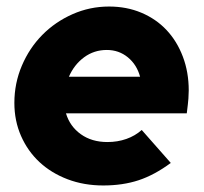

<svg xmlns="http://www.w3.org/2000/svg" viewBox="-20 -557 626 588"><path d="M503 -58Q453 -21 404.5 -5Q356 11 296 11Q237 11 187 -8Q137 -27 101 -60.5Q65 -94 44.5 -140.5Q24 -187 24 -242Q24 -302 47 -356Q70 -410 109.5 -450Q149 -490 202 -513.5Q255 -537 314 -537Q368 -537 413 -518Q458 -499 490 -465Q522 -431 540 -383.5Q558 -336 558 -280Q558 -269 557 -255Q556 -241 552 -210H182Q194 -170 227.5 -146Q261 -122 309 -122Q340 -122 367 -131.5Q394 -141 414 -159ZM307 -404Q268 -404 237.5 -381.5Q207 -359 191 -322H409Q399 -359 371.5 -381.5Q344 -404 307 -404Z"/></svg>

Font: Red Hat Display Black
Style: Italic
Weight: 900
Italic angle: -12°
Designer: Pentagram / MCKL
Foundry: Pentagram / MCKL
Version: Version 1.003; Red Hat Display Black Italic